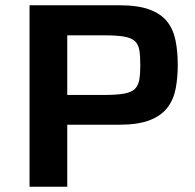

<svg xmlns="http://www.w3.org/2000/svg" viewBox="-20 -708 741 728"><path d="M92 0V-688H433Q503 -688 546.5 -672Q590 -656 613.5 -626.5Q637 -597 645.5 -555Q654 -513 654 -461Q654 -413 646 -371.5Q638 -330 614.5 -299.5Q591 -269 547 -252Q503 -235 430 -235H235V0ZM235 -348H375Q423 -348 450.5 -353Q478 -358 491 -370.5Q504 -383 508 -405Q512 -427 512 -461Q512 -495 508.5 -517Q505 -539 492 -551.5Q479 -564 452 -569Q425 -574 378 -574H235Z"/></svg>

Font: Saira SemiExpanded SemiBold
Style: Regular
Weight: 600
Width: 6
Designer: Hector Gatti with collaboration of the Omnibus-Type team
Foundry: Omnibus-Type
Version: Version 1.101